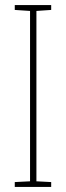

<svg xmlns="http://www.w3.org/2000/svg" viewBox="-20 -734 259 754"><path d="M181 0V-19L123 -22V-691L181 -695V-714H38V-695L98 -691V-22L38 -19V0Z"/></svg>

Font: Noto Sans Tamil ExtraCondensed Thin
Style: Regular
Weight: 100
Width: 2
Designer: Jelle Bosma - Monotype Design Team
Foundry: Monotype Imaging Inc.
Version: Version 2.004